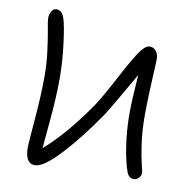

<svg xmlns="http://www.w3.org/2000/svg" viewBox="-80 -830 857 870"><g transform="rotate(10 348.5 -395.5)"><path d="M136.2 -39.1Q90.8 -39.1 90.8 -115.2Q90.8 -125.5 100.3 -241.9Q109.9 -358.4 109.9 -445.8Q109.9 -500.5 102.5 -558.3Q95.2 -616.2 87.6 -655.8Q80.1 -695.3 80.1 -705.1Q80.1 -723.1 88.4 -737.5Q96.7 -752 110.8 -752Q135.7 -752 147 -720.2Q157.2 -692.9 168.2 -608.4Q179.2 -523.9 179.2 -445.8Q179.2 -356.9 168.5 -243.7Q157.7 -130.4 157.2 -121.1Q255.9 -207 357.9 -356Q390.1 -405.3 434.3 -489.5Q478.5 -573.7 506.6 -616.5Q534.7 -659.2 556.2 -659.2Q575.2 -659.2 586.2 -644.5Q597.2 -629.9 597.2 -606.9Q597.2 -601.6 595 -559.1Q592.8 -516.6 590.3 -455.8Q587.9 -395 587.9 -345.2Q587.9 -277.8 596.2 -219.5Q604.5 -161.1 612.8 -128.2Q621.1 -95.2 621.1 -89.8Q621.1 -76.7 611.3 -65.9Q601.6 -55.2 588.9 -55.2Q565.9 -55.2 556.2 -80.1Q540 -124 529.1 -196.5Q518.1 -269 518.1 -345.2Q518.1 -403.3 526.9 -522.9Q437.5 -366.2 409.2 -321.8Q326.2 -200.7 251 -119.9Q175.8 -39.1 136.2 -39.1Z"/></g></svg>

Font: Shantell Sans Irregular Bouncy
Style: Regular
Weight: 300
Designer: Stephen Nixon, Anya Danilova, Shantell Martin
Foundry: Arrow Type
Version: Version 1.006;[9816181b4]